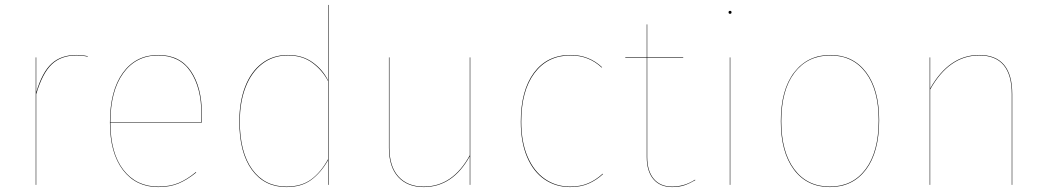

<svg xmlns="http://www.w3.org/2000/svg" viewBox="-20 -750 4247 779"><path d="M336 -522V-520Q314 -525 290 -525Q228 -525 190 -489Q152 -453 127 -368V0H125V-517H127V-375Q151 -457 189.5 -492Q228 -527 290 -527Q314 -527 336 -522Z M798 -252H428Q428 -129 480.5 -61Q533 7 622 7Q669 7 704 -7.5Q739 -22 775 -52L776 -50Q739 -20 704 -5.5Q669 9 622 9Q532 9 479 -60Q426 -129 426 -253Q426 -382 478.5 -454.5Q531 -527 622 -527Q710 -527 754.5 -461.5Q799 -396 799 -288Q799 -266 798 -252ZM797 -288Q797 -394 753 -459.5Q709 -525 622 -525Q532 -525 480 -453Q428 -381 428 -254H796Q797 -267 797 -288Z M1313 -730V0H1311V-100Q1282 -49 1242.5 -20Q1203 9 1142 9Q1053 9 1002 -61Q951 -131 951 -257Q951 -337 974.5 -398Q998 -459 1042.5 -493Q1087 -527 1148 -527Q1207 -527 1248.5 -497Q1290 -467 1311 -424V-730ZM1311 -104V-421Q1288 -465 1247.5 -495Q1207 -525 1148 -525Q1088 -525 1044 -491Q1000 -457 976.5 -396.5Q953 -336 953 -257Q953 -132 1003.5 -62.5Q1054 7 1142 7Q1203 7 1242.5 -22Q1282 -51 1311 -104Z M1888 0H1886V-116Q1817 9 1699 9Q1633 9 1595.5 -32Q1558 -73 1558 -150V-517H1560V-150Q1560 -74 1597 -33.5Q1634 7 1699 7Q1817 7 1886 -120V-517H1888Z M2423 -477 2421 -476Q2369 -525 2295 -525Q2202 -525 2148.5 -453.5Q2095 -382 2095 -256Q2095 -174 2120.5 -114.5Q2146 -55 2191 -24Q2236 7 2293 7Q2335 7 2366.5 -6.5Q2398 -20 2425 -45L2427 -44Q2400 -19 2368 -5Q2336 9 2293 9Q2235 9 2189.5 -22Q2144 -53 2118.5 -113Q2093 -173 2093 -256Q2093 -383 2146.5 -455Q2200 -527 2295 -527Q2370 -527 2423 -477Z M2801 -19Q2779 -6 2757.5 1.5Q2736 9 2707 9Q2658 9 2631 -23Q2604 -55 2604 -113V-515H2517V-517H2604V-651H2606V-517H2752V-515H2606V-113Q2606 -56 2632.5 -24.5Q2659 7 2707 7Q2757 7 2800 -21Z M2943 0H2941V-517H2943ZM2948 -700Q2948 -694 2942 -694Q2936 -694 2936 -700Q2936 -706 2942 -706Q2948 -706 2948 -700Z M3547 -262Q3547 -133 3493.5 -62Q3440 9 3347 9Q3254 9 3201 -62Q3148 -133 3148 -258Q3148 -386 3202.5 -456.5Q3257 -527 3349 -527Q3441 -527 3494 -457Q3547 -387 3547 -262ZM3150 -258Q3150 -134 3202.5 -63.5Q3255 7 3347 7Q3439 7 3492 -63.5Q3545 -134 3545 -262Q3545 -386 3492.5 -455.5Q3440 -525 3349 -525Q3257 -525 3203.5 -455Q3150 -385 3150 -258Z M4087 -368V0H4085V-368Q4085 -525 3953 -525Q3831 -525 3754 -387V0H3752V-517H3754V-391Q3831 -527 3953 -527Q4087 -527 4087 -368Z"/></svg>

Font: FiraGO Two
Style: Regular
Weight: 100
Designer: bBox Type
Foundry: bBox Type GmbH
Version: Version 1.001